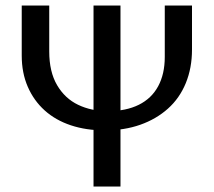

<svg xmlns="http://www.w3.org/2000/svg" viewBox="-20 -678 777 698"><path d="M361 -204Q293 -204 237.5 -222.5Q182 -241 142.5 -276.5Q103 -312 81 -362.5Q59 -413 59 -476V-658H159V-491Q159 -417 187.5 -368.5Q216 -320 264 -297Q312 -274 372 -274Q438 -274 484.5 -297Q531 -320 555 -364.5Q579 -409 579 -471V-658H678V-498Q678 -431 655.5 -376Q633 -321 590.5 -283Q548 -245 490 -224.5Q432 -204 361 -204ZM320 0V-658H418V0Z"/></svg>

Font: Ysabeau Infant SemiBold
Style: Regular
Weight: 600
Designer: Christian Thalmann (Catharsis Fonts)
Version: Version 2.002; featfreeze: ss01,ss02,lnum